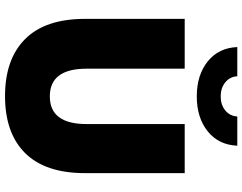

<svg xmlns="http://www.w3.org/2000/svg" viewBox="-120 -829 963 763"><g transform="rotate(90 361.5 -447.5)"><path d="M55 -304V-700H253V-310Q253 -164 363 -164Q473 -164 473 -310V-700H668V-304Q668 -146 588.5 -66Q509 14 362 14Q215 14 135 -66Q55 -146 55 -304ZM167 -909H283Q285 -879 307.5 -861Q330 -843 363 -843Q396 -843 418.5 -861Q441 -879 443 -909H559Q556 -835 502 -791.5Q448 -748 363 -748Q278 -748 224 -791.5Q170 -835 167 -909Z"/></g></svg>

Font: Chess Sans ExtraBold
Style: Regular
Weight: 800
Designer: Wolf Bōese
Foundry: Wolf Bōese
Version: Version 7.223